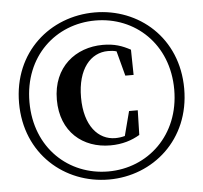

<svg xmlns="http://www.w3.org/2000/svg" viewBox="-54 -824 954 901"><g transform="rotate(-5 422.5 -373.5)"><path d="M424 20C631 20 812 -134 812 -374C812 -615 631 -767 424 -767C215 -767 34 -615 34 -374C34 -134 215 20 424 20ZM424 -18C238 -18 83 -157 83 -374C83 -591 238 -729 424 -729C610 -729 765 -590 765 -374C765 -159 610 -18 424 -18ZM444 -139C501 -139 546 -154 583 -176L586 -292H545L515 -177C500 -173 485 -171 470 -171C390 -171 326 -241 326 -375C326 -509 389 -581 471 -581C485 -581 498 -580 511 -576L542 -459H581L579 -578C540 -599 504 -612 449 -612C322 -612 212 -529 212 -374C212 -222 315 -139 444 -139Z"/></g></svg>

Font: Noto Serif CJK HK Black
Style: Regular
Weight: 900
Designer: Ryoko NISHIZUKA 西塚涼子 (kana & ideographs); Frank Grießhammer (Latin, Greek & Cyrillic); Wenlong ZHANG 张文龙 (bopomofo); San
Foundry: Adobe
Version: Version 2.001;hotconv 1.1.0;makeotfexe 2.6.0